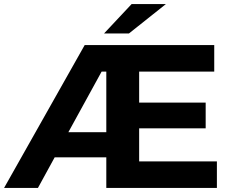

<svg xmlns="http://www.w3.org/2000/svg" viewBox="-29 -921 1129 941"><path d="M1034 -130V0H492V-150H239L157 0H-9L386 -700H1021V-570H653V-418H979V-292H653V-130ZM492 -273V-570H469L306 -273ZM616 -901H784L603 -757H481Z"/></svg>

Font: Montserrat-Bold
Style: Bold
Weight: 700
Version: Version 7.200